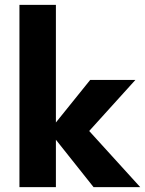

<svg xmlns="http://www.w3.org/2000/svg" viewBox="-20 -770 597 790"><path d="M210 -195V0H60V-750H210V-266L351 -441H537L347 -231L557 0H365Z"/></svg>

Font: Puffins on Iceburgs(2)
Style: on-Iceburgs-Bold
Weight: 700
Version: Version 1.0